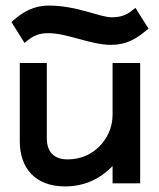

<svg xmlns="http://www.w3.org/2000/svg" viewBox="-20 -658 570 689"><path d="M156 -638C100 -638 63 -615 29 -586L21 -579L68 -504L79 -513C101 -530 120 -539 154 -539C221 -539 306 -497 378 -497C434 -497 469 -519 504 -548L513 -555L466 -630L455 -621C434 -604 414 -596 380 -596C338 -596 256 -638 156 -638ZM51 -151C51 -57 104 11 214 11C289 11 344 -21 384 -62V0H483V-432H384V-246C384 -197 362 -157 334 -130C309 -106 272 -86 223 -86C171 -86 148 -115 148 -163V-432H51Z"/></svg>

Font: Charger
Style: ExBd
Weight: 400
Designer: Jasper
Foundry: Cannot Into Space Fonts
Version: Version 0.99